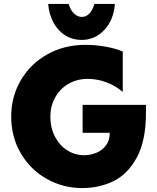

<svg xmlns="http://www.w3.org/2000/svg" viewBox="-20 -942 799 976"><path d="M408 -153Q361 -153 321.5 -178Q282 -203 259 -248Q236 -293 236 -349Q236 -402 260 -446Q284 -490 327.5 -515.5Q371 -541 425 -541Q474 -541 520 -524Q566 -507 604 -475V-680Q567 -696 516 -705Q465 -714 414 -714Q307 -714 221 -666Q135 -618 86 -534.5Q37 -451 37 -350Q37 -246 85.5 -163Q134 -80 217 -33Q300 14 398 14Q484 14 556.5 -21Q629 -56 675.5 -141.5Q722 -227 722 -369V-409H400V-267H538Q538 -228 518 -202Q498 -176 468 -164.5Q438 -153 408 -153ZM396 -856Q374 -856 356 -873.5Q338 -891 329 -922H225Q229 -869 252 -827Q275 -785 312 -762Q349 -739 394 -739Q463 -739 510.5 -790Q558 -841 564 -922H460Q451 -891 434.5 -873.5Q418 -856 396 -856Z"/></svg>

Font: Geom Black
Style: Bold
Weight: 900
Version: Version 1.102